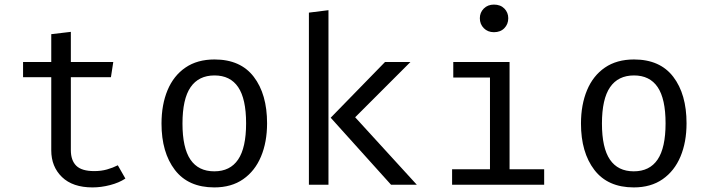

<svg xmlns="http://www.w3.org/2000/svg" viewBox="-20 -813 3117 845"><path d="M531.8 -27.2Q504.1 -8.7 464.6 1.5Q425.1 11.8 387.2 11.8Q300 11.8 252.8 -33.8Q205.6 -79.5 205.6 -151.3V-473.3H81.5V-540H205.6V-662.6L291.8 -672.8V-540H478.5L468.2 -473.3H291.8V-152.3Q291.8 -107.2 315.6 -83.6Q339.5 -60 394.9 -60Q425.1 -60 450.8 -67.2Q476.4 -74.4 498.5 -85.6Z M924.1 -551.3Q1038.5 -551.3 1096.9 -474.9Q1155.4 -398.5 1155.4 -270.3Q1155.4 -187.7 1128.7 -124.1Q1102.1 -60.5 1050.3 -24.4Q998.5 11.8 923.1 11.8Q808.7 11.8 749.7 -65.1Q690.8 -142.1 690.8 -269.2Q690.8 -352.3 717.4 -416.2Q744.1 -480 796.2 -515.6Q848.2 -551.3 924.1 -551.3ZM924.1 -481Q854.4 -481 818.7 -429.2Q783.1 -377.4 783.1 -269.2Q783.1 -162.1 818.2 -110.5Q853.3 -59 923.1 -59Q992.8 -59 1027.9 -110.8Q1063.1 -162.6 1063.1 -270.3Q1063.1 -377.9 1028.2 -429.5Q993.3 -481 924.1 -481Z M1425.6 -768.2V0H1339.5V-757.4ZM1786.2 -540 1543.1 -296.9 1814.4 0H1701L1435.4 -294.9L1674.4 -540Z M2153.8 -792.8Q2182.6 -792.8 2199.7 -775.4Q2216.9 -757.9 2216.9 -732.8Q2216.9 -706.7 2199.7 -689Q2182.6 -671.3 2153.8 -671.3Q2126.7 -671.3 2109.2 -689Q2091.8 -706.7 2091.8 -732.8Q2091.8 -757.9 2109.2 -775.4Q2126.7 -792.8 2153.8 -792.8ZM2222.6 -540V-68.2H2374.9V0H1969.7V-68.2H2136.4V-471.8H1974.9V-540Z M2770.3 -551.3Q2884.6 -551.3 2943.1 -474.9Q3001.5 -398.5 3001.5 -270.3Q3001.5 -187.7 2974.9 -124.1Q2948.2 -60.5 2896.4 -24.4Q2844.6 11.8 2769.2 11.8Q2654.9 11.8 2595.9 -65.1Q2536.9 -142.1 2536.9 -269.2Q2536.9 -352.3 2563.6 -416.2Q2590.3 -480 2642.3 -515.6Q2694.4 -551.3 2770.3 -551.3ZM2770.3 -481Q2700.5 -481 2664.9 -429.2Q2629.2 -377.4 2629.2 -269.2Q2629.2 -162.1 2664.4 -110.5Q2699.5 -59 2769.2 -59Q2839 -59 2874.1 -110.8Q2909.2 -162.6 2909.2 -270.3Q2909.2 -377.9 2874.4 -429.5Q2839.5 -481 2770.3 -481Z"/></svg>

Font: FiraCode Nerd Font Mono
Style: Regular
Weight: 400
Monospace: yes
Designer: Carrois Corporate, Edenspiekermann AG, Nikita Prokopov
Foundry: Carrois Corporate, Edenspiekermann AG, Nikita Prokopov
Version: Version 6.002;Nerd Fonts 3.4.0